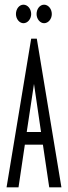

<svg xmlns="http://www.w3.org/2000/svg" viewBox="-20 -799 290 819"><path d="M80 -700C98 -700 113 -718 113 -739C113 -761 98 -779 80 -779C62 -779 48 -761 48 -739C48 -718 63 -700 80 -700ZM168 -700C186 -700 201 -718 201 -739C201 -761 186 -779 168 -779C150 -779 136 -761 136 -739C136 -718 151 -700 168 -700ZM190 0H242L137 -634H113L8 0H59L86 -182H163ZM125 -441 155 -236H94Z"/></svg>

Font: Inconsolata UltraCondensed Thin
Style: Regular
Weight: 100
Width: 1
Monospace: yes
Designer: Raph Levien, Cyreal, Brenton Simpson
Foundry: Raph Levien, Cyreal, Google
Version: Version 3.100